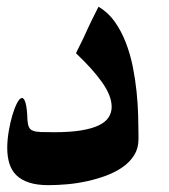

<svg xmlns="http://www.w3.org/2000/svg" viewBox="-20 -496 503 570"><path d="M391.1 -82.5Q391.1 -56.2 378.7 -35.9Q366.2 -15.6 345 -0.5Q323.7 14.6 296.4 24.9Q269 35.2 239.5 41.7Q210 48.3 179.9 51Q149.9 53.7 124 53.7Q89.8 53.7 66.2 45.9Q42.5 38.1 28.3 23.9Q14.2 9.8 7.8 -10.7Q1.5 -31.2 1.5 -56.6Q1.5 -80.1 5.9 -106.2Q10.3 -132.3 16.8 -154.3Q23.4 -176.3 31 -190.7Q38.6 -205.1 45.4 -205.1Q51.8 -205.1 56.2 -189.2Q60.5 -173.3 61.5 -139.6Q62.5 -126 65.9 -118.7Q69.3 -111.3 77.9 -107.9Q86.4 -104.5 101.6 -104Q116.7 -103.5 141.1 -103.5Q187 -103.5 219.2 -108.6Q251.5 -113.8 272 -123.3Q292.5 -132.8 302 -147Q311.5 -161.1 311.5 -178.7Q311.5 -211.4 283.4 -251.2Q255.4 -291 205.6 -337.9Q208 -342.8 210.4 -348.1Q212.9 -353.5 215.3 -357.9Q221.7 -370.6 227.3 -382.1Q232.9 -393.6 238.3 -406.2Q242.2 -414.1 245.4 -421.4Q248.5 -428.7 252.4 -436Q257.3 -445.8 262.2 -455.6Q267.1 -465.3 272.5 -476.1Q300.8 -459.5 320.6 -431.6Q340.3 -403.8 353.5 -369.6Q366.7 -335.4 374.3 -297.6Q381.8 -259.8 385.5 -223.4Q389.2 -187 390.1 -154.5Q391.1 -122.1 391.1 -99.1Z"/></svg>

Font: XB Khoramshahr
Style: Bold
Weight: 700
Designer: Behnam
Foundry: Irmug
Version: Version 8.005 2009